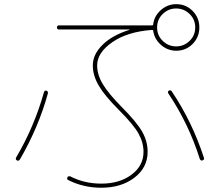

<svg xmlns="http://www.w3.org/2000/svg" viewBox="-20 -840 1040 910"><path d="M878.4 -773.9Q851.6 -799.8 814.9 -799.8Q778.3 -799.8 751.5 -773.9Q724.6 -748 724.6 -710Q724.6 -671.9 751.5 -646Q778.3 -620.1 814.9 -620.1Q851.6 -620.1 878.4 -646Q905.3 -671.9 905.3 -710Q905.3 -748 878.4 -773.9ZM259.8 -700.2Q250 -700.2 250 -710Q250 -719.7 259.8 -719.7H701.2Q706.1 -719.7 706.1 -724.6Q710.9 -764.6 742.7 -792.5Q774.4 -820.3 815.4 -820.3Q861.3 -820.3 893.1 -788.1Q924.8 -755.9 924.8 -710Q924.8 -664.1 893.1 -631.8Q861.3 -599.6 815.4 -599.6Q774.4 -599.6 743.2 -627Q711.9 -654.3 706.1 -694.3Q706.1 -698.2 700.2 -698.2Q583 -689.5 511.7 -639.6Q440.4 -589.8 440.4 -530.3Q440.4 -486.3 466.8 -441.9Q493.2 -397.5 556.6 -333Q627 -262.7 653.3 -216.8Q679.7 -170.9 679.7 -120.1Q679.7 -45.9 617.2 2Q554.7 49.8 460 49.8Q376 49.8 303.7 13.7Q294.9 8.8 299.8 0Q303.7 -6.8 313.5 -3.9Q379.9 30.3 460 30.3Q546.9 30.3 603.5 -12.2Q660.2 -54.7 660.2 -120.1Q660.2 -164.1 636.7 -206.5Q613.3 -249 543 -319.3Q475.6 -386.7 447.8 -434.6Q419.9 -482.4 419.9 -530.3Q419.9 -582 465.8 -627.4Q511.7 -672.9 592.8 -698.2Q593.8 -698.2 593.8 -699.2Q593.8 -700.2 592.8 -700.2ZM780.3 -410.2Q789.1 -415 793.9 -407.2Q890.6 -263.7 946.3 -92.8Q950.2 -84 940.4 -80.1Q931.6 -76.2 926.8 -86.9Q875 -252 778.3 -396.5Q772.5 -405.3 780.3 -410.2ZM59.6 -80.1Q51.8 -85 56.6 -93.8Q141.6 -237.3 188.5 -403.3Q191.4 -412.1 200.2 -410.2Q204.1 -409.2 206.1 -405.3Q208 -401.4 207 -397.5Q163.1 -237.3 74.2 -84Q68.4 -75.2 59.6 -80.1Z"/></svg>

Font: Rounded Mgen+ 1m thin
Style: Regular
Weight: 100
Designer: [Source Han Sans]
Ryoko NISHIZUKA  (kana & ideographs); Paul D. Hunt (Latin, Greek & Cyrillic); Wenlong ZHANG  (bopomofo
Version: Version 1.059.20150602